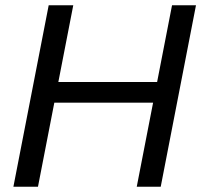

<svg xmlns="http://www.w3.org/2000/svg" viewBox="-20 -708 763 728"><path d="M498.5 0 560.5 -318.8H186L124 0H30.8L164.6 -688H257.8L201.2 -397H575.7L632.3 -688H723.1L589.4 0Z"/></svg>

Font: Liberation Sans
Style: Italic
Weight: 400
Italic angle: -12°
Designer: Steve Matteson
Foundry: Ascender Corporation
Version: Version 2.1.5